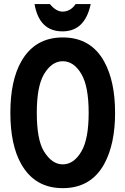

<svg xmlns="http://www.w3.org/2000/svg" viewBox="-20 -929 626 958"><path d="M152.3 -908.7H229Q259.8 -871.1 292 -871.1Q331.5 -871.1 357.4 -908.7H432.6Q403.8 -772.5 292 -772.5Q175.8 -772.5 152.3 -908.7ZM293 9.8Q153.8 9.8 85.9 -110.4Q31.7 -206.1 31.7 -366.2Q31.7 -526.4 85.9 -622.1Q153.8 -742.2 293 -742.2Q433.6 -742.2 500 -621.6Q554.2 -523.4 554.2 -366.2Q554.2 -209.5 500 -110.8Q433.6 9.8 293 9.8ZM293 -623.5Q237.8 -623.5 199.2 -558.1Q163.6 -497.6 163.6 -366.2Q163.6 -232.9 198.7 -174.8Q238.8 -108.9 293 -108.9Q348.6 -108.9 386.7 -174.3Q422.4 -235.8 422.4 -366.2Q422.4 -497.1 386.7 -558.6Q349.1 -623.5 293 -623.5Z"/></svg>

Font: Consola Mono
Style: Bold
Weight: 700
Monospace: yes
Designer: Wojciech Kalinowski "wmk69" (wmk69@o2.pl)
Foundry: Wojciech Kalinowski "wmk69" (wmk69@o2.pl)
Version: Version 2.1.0